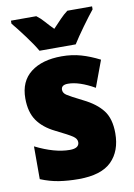

<svg xmlns="http://www.w3.org/2000/svg" viewBox="-87 -822 618 888"><g transform="rotate(-10 222.0 -378.0)"><path d="M413 -170Q413 -238 383 -277Q353 -316 294 -345Q236 -374 220.5 -384.5Q205 -395 205 -410Q205 -433 237 -433Q289 -433 361 -392L407 -516Q362 -539 320 -551Q278 -563 230 -563Q138 -563 84.5 -521.5Q31 -480 31 -400Q31 -336 58.5 -296Q86 -256 141 -229Q200 -200 218.5 -187.5Q237 -175 237 -159Q237 -130 193 -130Q122 -130 32 -175V-21Q76 -3 118.5 3.5Q161 10 210 10Q316 10 364.5 -38Q413 -86 413 -170ZM409 -766H293Q274 -752 257.5 -734.5Q241 -717 219 -694Q197 -716 181.5 -734Q166 -752 147 -766H28V-752Q50 -726 83.5 -681Q117 -636 134 -606H304Q324 -638 355.5 -681.5Q387 -725 409 -752Z"/></g></svg>

Font: Noto Sans Display SemiCondensed Black
Style: Regular
Weight: 900
Width: 4
Designer: Monotype Design Team
Foundry: Monotype Imaging Inc.
Version: Version 1.900